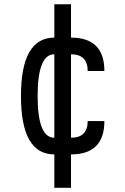

<svg xmlns="http://www.w3.org/2000/svg" viewBox="-20 -723 587 899"><path d="M78.1 -273.4Q78.1 -546.9 234.4 -546.9V-703.1H312.5V-546.9Q468.8 -546.9 468.8 -390.6H390.6Q390.6 -468.8 312.5 -468.8V-78.1Q390.6 -78.1 390.6 -156.2H468.8Q468.8 0 312.5 0V156.2H234.4V0Q78.1 0 78.1 -273.4ZM156.2 -273.4Q156.2 -78.1 234.4 -78.1V-468.8Q156.2 -468.8 156.2 -273.4Z"/></svg>

Font: Luculent
Style: Regular
Weight: 400
Monospace: yes
Designer: Andrew Kensler
Version: Version 1.0.0-845fa02f9341